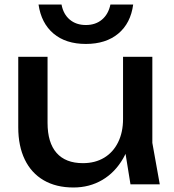

<svg xmlns="http://www.w3.org/2000/svg" viewBox="-20 -818 772 852"><path d="M61 -253V-566H191V-273Q191 -185 231 -139.5Q271 -94 348 -94Q402 -94 442 -118Q482 -142 504 -186.5Q526 -231 526 -290L571 -265Q563 -179 527 -116Q491 -53 434 -19.5Q377 14 306 14Q229 14 174 -18Q119 -50 90 -110Q61 -170 61 -253ZM526 -204V-566H656V-184L689 0H559ZM361 -707Q404 -707 432.5 -731Q461 -755 470 -798H571Q560 -715 505 -669Q450 -623 361 -623Q272 -623 217.5 -669Q163 -715 151 -798H253Q261 -755 289.5 -731Q318 -707 361 -707Z"/></svg>

Font: Unbounded Variable
Style: Regular
Weight: 400
Designer: Luke Prowse, Jean-Baptiste Morizot, Fátima Lázaro, Florian Runge
Foundry: NaN
Version: Version 1.600;FEAKit 1.0